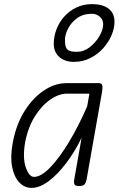

<svg xmlns="http://www.w3.org/2000/svg" viewBox="-20 -905 577 934"><path d="M133.5 9Q99.5 9 74.2 -17.2Q49 -43.5 39.2 -92.2Q29.5 -141 41.5 -208Q58 -298.5 99 -364Q140 -429.5 193.8 -465Q247.5 -500.5 302 -500.5H462.5Q475 -500.5 477.5 -489.2Q480 -478 476.5 -458.5L400.5 -28Q399.5 -23 393.8 -11.5Q388 0 364 0Q345 0 341.8 -9Q338.5 -18 340 -25.5L377 -235Q343.5 -166 301.5 -110.8Q259.5 -55.5 216 -23.2Q172.5 9 133.5 9ZM145.5 -44.5Q179.5 -44.5 223.8 -90Q268 -135.5 315 -213.2Q362 -291 404 -387.5L415 -449.5H307Q266 -449.5 223.8 -420Q181.5 -390.5 148.5 -337Q115.5 -283.5 102 -211Q89.5 -136.5 105.5 -90.5Q121.5 -44.5 145.5 -44.5ZM338.5 -604Q311.5 -604 289.5 -614Q267.5 -624 254.5 -643.8Q241.5 -663.5 241.5 -692Q241.5 -727.5 254.5 -761.8Q267.5 -796 292 -823.8Q316.5 -851.5 351 -868.2Q385.5 -885 428 -885Q479 -885 508 -863Q537 -841 537 -798Q537 -768 523 -734.5Q509 -701 482.8 -671.2Q456.5 -641.5 420 -622.8Q383.5 -604 338.5 -604ZM354 -653Q388 -653 417 -675.8Q446 -698.5 464 -730Q482 -761.5 482 -787Q482 -808.5 466 -823.2Q450 -838 428 -838Q384.5 -838 355.2 -816.8Q326 -795.5 311 -765.8Q296 -736 296 -710.5Q296 -688.5 300.5 -676Q305 -663.5 317.5 -658.2Q330 -653 354 -653Z"/></svg>

Font: Edu AU VIC WA NT Hand
Style: Regular
Weight: 400
Designer: Tina and Corey Anderson, Eben Sorkin, Mirko Velimirovic
Foundry: Google for Education
Version: Version 1.001